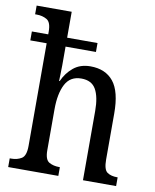

<svg xmlns="http://www.w3.org/2000/svg" viewBox="-85 -825 717 890"><g transform="rotate(10 273.5 -380.0)"><path d="M15 0V-41H23Q50 -41 70.5 -53.5Q91 -66 91 -113V-596H14V-638H91V-651Q91 -695 70.5 -707Q50 -719 23 -719H15V-760H180V-638H323V-596H180V-508Q180 -485 179 -462Q178 -439 178 -434H181Q198 -473 230 -499.5Q262 -526 310 -526Q381 -526 418.5 -479.5Q456 -433 456 -330V-113Q456 -66 473.5 -53.5Q491 -41 521 -41H523V0H367V-326Q367 -392 347 -427.5Q327 -463 278 -463Q226 -463 203 -419Q180 -375 180 -301V-108Q180 -64 200 -52.5Q220 -41 248 -41H251V0Z"/></g></svg>

Font: Noto Serif Armenian Condensed
Style: Regular
Weight: 400
Width: 3
Designer: Monotype Design Team
Foundry: Monotype Imaging Inc.
Version: Version 2.008; ttfautohint (v1.8.4.7-5d5b)